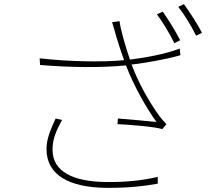

<svg xmlns="http://www.w3.org/2000/svg" viewBox="-20 -871 1040 925"><path d="M764 -815 736 -802C764 -765 801 -703 820 -663L848 -677C826 -721 789 -780 764 -815ZM866 -851 839 -838C869 -800 902 -745 925 -699L953 -713C933 -753 893 -814 866 -851ZM279 -293 248 -300C225 -250 204 -203 204 -153C204 -26 316 32 491 34C593 35 672 26 740 14V-19C671 -2 586 7 492 6C332 4 233 -44 233 -150C233 -202 252 -244 279 -293ZM171 -590 173 -558C315 -546 468 -544 587 -556C623 -460 686 -349 734 -283C693 -288 611 -295 548 -300L546 -273C606 -270 722 -261 762 -249L782 -273C770 -285 758 -298 748 -312C698 -380 646 -474 614 -560C680 -568 777 -584 849 -605L846 -637C775 -610 675 -592 606 -584C584 -648 560 -732 556 -769L520 -764C527 -744 533 -719 539 -699C547 -672 559 -633 578 -581C469 -571 313 -574 171 -590Z"/></svg>

Font: Noto Sans JP Thin
Style: Regular
Weight: 100
Designer: Ryoko NISHIZUKA 西塚涼子 (kana, bopomofo & ideographs); Paul D. Hunt (Latin, Greek & Cyrillic); Sandoll Communications 산돌커뮤니
Foundry: Adobe
Version: Version 2.004;hotconv 1.0.118;makeotfexe 2.5.65603